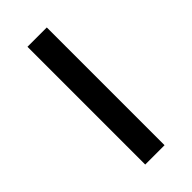

<svg xmlns="http://www.w3.org/2000/svg" viewBox="-180 -577 618 618"><g transform="rotate(-45 129.0 -268.0)"><path d="M173 0H85V-536H173Z"/></g></svg>

Font: Noto Sans Cham
Style: Regular
Weight: 400
Designer: Monotype Design Team
Foundry: Monotype Imaging Inc.
Version: Version 2.002